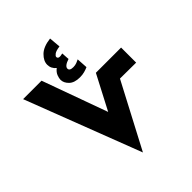

<svg xmlns="http://www.w3.org/2000/svg" viewBox="-228 -953 1082 1082"><g transform="rotate(-45 313.0 -412.0)"><path d="M478 -386 275 0 10 -690H157L298 -300L405 -505H606V-385ZM390 -565 386 -631Q379 -627 366 -622Q353 -617 338 -617Q308 -617 308 -635Q308 -655 351 -669L348 -716Q310 -706 310 -726Q310 -733 322 -742Q334 -751 365 -755L359 -824Q300 -817 271.5 -789Q243 -761 243 -731Q243 -700 268 -680Q249 -665 242.5 -647.5Q236 -630 236 -618Q236 -593 258 -571.5Q280 -550 324 -550Q344 -550 360.5 -554.5Q377 -559 390 -565Z"/></g></svg>

Font: Noto Sans Arabic SemiCondensed Extra
Style: Regular
Weight: 800
Width: 4
Designer: Nadine Chahine - Monotype Design Team
Foundry: Monotype Imaging Inc.
Version: Version 1.902